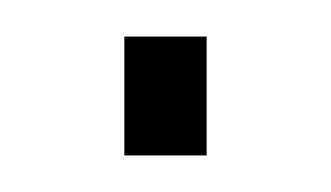

<svg xmlns="http://www.w3.org/2000/svg" viewBox="-20 -352 181 105"><path d="M48 -267V-332H93V-267Z"/></svg>

Font: Saira ExtraCondensed Thin
Style: Regular
Weight: 250
Width: 2
Designer: Hector Gatti with collaboration of the Omnibus-Type team
Foundry: Omnibus-Type
Version: Version 1.101